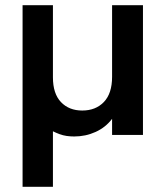

<svg xmlns="http://www.w3.org/2000/svg" viewBox="-20 -520 637 740"><path d="M531 0H412V-62Q387 -29 348.5 -11.5Q310 6 266 6Q251 6 237 4Q223 2 209.5 -3Q196 -8 184 -14V200H67V-500H184V-222Q184 -159 215 -126.5Q246 -94 297 -94Q349 -94 380.5 -127Q412 -160 412 -224V-500H531Z"/></svg>

Font: Albert Sans SemiBold
Style: Regular
Weight: 600
Designer: Andreas Rasmussen
Foundry: a.Foundry
Version: Version 1.025